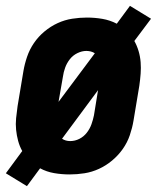

<svg xmlns="http://www.w3.org/2000/svg" viewBox="-31 -588 551 656"><path d="M61 48 -11 4 45 -72Q36 -88 31 -106.5Q26 -125 24 -144.5Q22 -164 24 -184Q26 -204 29 -225L49 -345Q53 -369 61.5 -394Q70 -419 85 -441Q100 -463 121 -480.5Q142 -498 166 -509Q190 -520 215.5 -524Q241 -528 266 -528Q266 -528 266 -528Q266 -528 266 -528Q293 -528 319 -523.5Q345 -519 368 -507L413 -568L485 -524L428 -448Q437 -432 442.5 -413.5Q448 -395 449.5 -375.5Q451 -356 449.5 -336Q448 -316 445 -295L425 -175Q421 -151 412.5 -126Q404 -101 388.5 -79Q373 -57 352 -39.5Q331 -22 307 -11Q283 0 257.5 4Q232 8 207 8Q207 8 207 8Q207 8 207 8Q180 8 154 3.5Q128 -1 106 -13ZM169 -240 293 -406Q287 -410 279.5 -412Q272 -414 264 -414Q249 -414 233.5 -406.5Q218 -399 207.5 -385.5Q197 -372 191.5 -356.5Q186 -341 184 -326ZM209 -106Q225 -106 240 -113.5Q255 -121 265.5 -134.5Q276 -148 281.5 -163.5Q287 -179 290 -194L304 -280L181 -114Q187 -110 194 -108Q201 -106 209 -106Z"/></svg>

Font: Iosevka SS04 Heavy
Style: Italic
Weight: 900
Italic angle: -9°
Monospace: yes
Designer: Belleve Invis
Foundry: Belleve Invis
Version: Version 19.0.0; ttfautohint (v1.8.4)